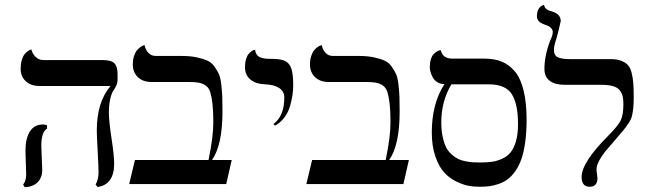

<svg xmlns="http://www.w3.org/2000/svg" viewBox="-20 -766 2708 799"><path d="M151.9 -159.2Q151.9 -149.4 153.8 -108.4Q155.8 -67.4 155.8 -58.1Q155.8 -27.8 137.2 -8.3Q118.7 11.2 83 13.2L76.2 2Q88.9 -12.2 88.9 -41Q88.9 -49.8 87.4 -89.1Q85.9 -128.4 85.9 -138.2Q85.9 -189.9 104.5 -219Q123 -248 159.2 -248Q169.4 -248 175.8 -244.1V-231Q151.9 -216.3 151.9 -159.2ZM433.1 -295.9Q433.1 -262.7 444.1 -190.4Q455.1 -118.2 455.1 -85Q455.1 2 386.2 12.2L377.9 2Q390.1 -20 390.1 -48.8Q390.1 -69.8 386.5 -136Q382.8 -202.1 382.8 -223.1Q382.8 -340.8 439.9 -408.2H145Q108.4 -408.2 87.2 -428Q65.9 -447.8 65.9 -479Q65.9 -500 70.6 -515.9Q75.2 -531.7 81.8 -539.8Q88.4 -547.9 95 -552.7Q101.6 -557.6 106.4 -558.6L110.8 -560.1Q114.7 -542 128.4 -529.1Q142.1 -516.1 160.2 -516.1H405.8Q443.4 -516.1 456.3 -502.4Q469.2 -488.8 469.2 -458V-434.1Q469.2 -421.4 463.6 -409.4Q458 -397.5 451.2 -387.7Q444.3 -377.9 438.7 -354Q433.1 -330.1 433.1 -295.9Z M735.4 -533.2Q771 -533.2 797.6 -527.6Q824.2 -522 842.5 -513.9Q860.8 -505.9 873 -488.3Q885.3 -470.7 891.6 -456.1Q897.9 -441.4 901.1 -412.1Q904.3 -382.8 905 -362.1Q905.8 -341.3 905.8 -301.8Q905.8 -162.6 862.3 -100.1H944.3L921.4 0H517.6L541.5 -100.1H847.7Q867.7 -195.8 867.7 -255.9Q867.7 -303.7 864.3 -333.5Q860.8 -363.3 855 -382.3Q849.1 -401.4 835.4 -410.4Q821.8 -419.4 806.6 -422.1Q791.5 -424.8 764.6 -424.8H610.4Q574.7 -424.8 553.7 -445.1Q532.7 -465.3 532.7 -497.1Q532.7 -517.1 537.8 -533Q543 -548.8 550 -556.9Q557.1 -564.9 564.2 -570.1Q571.3 -575.2 576.2 -576.7L581.5 -578.1Q585.4 -559.1 597.4 -546.1Q609.4 -533.2 628.4 -533.2Z M1124.5 -243.2 1118.2 -250Q1163.1 -283.2 1163.1 -360.8Q1163.1 -385.3 1142.3 -399.4Q1121.6 -413.6 1084.5 -415Q1043.9 -416.5 1021.7 -435.3Q999.5 -454.1 999.5 -486.8Q999.5 -505.4 1003.9 -519.8Q1008.3 -534.2 1014.4 -541.3Q1020.5 -548.3 1026.6 -552.7Q1032.7 -557.1 1037.1 -558.1L1041.5 -559.1Q1043.5 -545.4 1049.8 -537.1Q1056.2 -528.8 1068.1 -525.6Q1080.1 -522.5 1088.4 -521.7Q1096.7 -521 1112.3 -521Q1148.4 -521 1166.5 -512.2Q1184.6 -503.4 1192.4 -480.5Q1200.2 -457.5 1200.2 -411.1Q1200.2 -391.6 1197.3 -371.3Q1194.3 -351.1 1187.3 -325.4Q1180.2 -299.8 1163.8 -277.6Q1147.5 -255.4 1124.5 -243.2Z M1472.7 -533.2Q1508.3 -533.2 1534.9 -527.6Q1561.5 -522 1579.8 -513.9Q1598.1 -505.9 1610.4 -488.3Q1622.6 -470.7 1628.9 -456.1Q1635.3 -441.4 1638.4 -412.1Q1641.6 -382.8 1642.3 -362.1Q1643.1 -341.3 1643.1 -301.8Q1643.1 -162.6 1599.6 -100.1H1681.6L1658.7 0H1254.9L1278.8 -100.1H1585Q1605 -195.8 1605 -255.9Q1605 -303.7 1601.6 -333.5Q1598.1 -363.3 1592.3 -382.3Q1586.4 -401.4 1572.8 -410.4Q1559.1 -419.4 1543.9 -422.1Q1528.8 -424.8 1502 -424.8H1347.7Q1312 -424.8 1291 -445.1Q1270 -465.3 1270 -497.1Q1270 -517.1 1275.1 -533Q1280.3 -548.8 1287.4 -556.9Q1294.4 -564.9 1301.5 -570.1Q1308.6 -575.2 1313.5 -576.7L1318.8 -578.1Q1322.8 -559.1 1334.7 -546.1Q1346.7 -533.2 1365.7 -533.2Z M2014.6 -415H1858.4Q1816.4 -344.2 1816.4 -256.8Q1816.4 -223.1 1822.3 -196.3Q1828.1 -169.4 1836.9 -152.3Q1845.7 -135.3 1860.1 -122.8Q1874.5 -110.4 1887.2 -104.2Q1899.9 -98.1 1918.5 -94.7Q1937 -91.3 1948.7 -90.6Q1960.4 -89.8 1978.5 -89.8Q2006.8 -89.8 2027.6 -92.8Q2048.3 -95.7 2069.8 -105.5Q2091.3 -115.2 2105 -132.1Q2118.7 -148.9 2127.2 -178.5Q2135.7 -208 2135.7 -249Q2135.7 -334 2109.6 -374.5Q2083.5 -415 2014.6 -415ZM1975.6 11.2Q1952.1 11.2 1929.4 7.1Q1906.7 2.9 1877.9 -11.2Q1849.1 -25.4 1827.9 -48.8Q1806.6 -72.3 1791.7 -115.2Q1776.9 -158.2 1776.9 -214.8Q1776.9 -335 1829.6 -416Q1813 -416 1800.3 -423.8Q1787.6 -431.6 1781.2 -443.4Q1774.9 -455.1 1771.7 -466.1Q1768.6 -477.1 1768.6 -485.8Q1768.6 -504.9 1773.2 -519.5Q1777.8 -534.2 1784.7 -541Q1791.5 -547.9 1798.3 -551.8Q1805.2 -555.7 1809.6 -556.6L1814.5 -557.1Q1821.8 -522 1862.8 -522H1996.6Q2037.6 -522 2068.1 -509.5Q2098.6 -497.1 2122.6 -468.8Q2146.5 -440.4 2158.9 -389.4Q2171.4 -338.4 2171.4 -266.1Q2171.4 -214.8 2165.5 -173.6Q2159.7 -132.3 2149.7 -103.8Q2139.6 -75.2 2124.8 -54.2Q2109.9 -33.2 2093.8 -20.8Q2077.6 -8.3 2056.6 -1Q2035.6 6.3 2017.1 8.8Q1998.5 11.2 1975.6 11.2Z M2285.2 -558.1Q2285.2 -535.2 2301.8 -527.6Q2318.4 -520 2350.6 -520H2520.5Q2546.9 -520 2564.5 -513.4Q2582 -506.8 2592.5 -495.8Q2603 -484.9 2608.4 -463.4Q2613.8 -441.9 2615.5 -419.7Q2617.2 -397.5 2617.2 -360.8Q2617.2 -333 2615.2 -315.7Q2613.3 -298.3 2610.1 -284.2Q2606.9 -270 2595.9 -253.7Q2585 -237.3 2574.2 -223.9Q2563.5 -210.4 2538.6 -182.1Q2511.2 -150.9 2498 -134.8Q2484.9 -118.7 2473.6 -97.9Q2462.4 -77.1 2462.4 -61Q2462.4 -52.7 2464.4 -41.5Q2466.3 -30.3 2466.3 -24.9Q2466.3 11.2 2433.6 11.2Q2400.4 11.2 2400.4 -29.8Q2400.4 -90.3 2511.2 -201.2Q2550.8 -241.2 2562.5 -263.9Q2574.2 -286.6 2574.2 -332Q2574.2 -352.5 2571 -365.7Q2567.9 -378.9 2558.6 -390.6Q2549.3 -402.3 2530.3 -407.7Q2511.2 -413.1 2481.4 -413.1H2328.6Q2290 -413.1 2267.8 -429.7Q2245.6 -446.3 2245.6 -479Q2245.6 -534.2 2269.5 -597.2Q2280.3 -618.7 2280.3 -632.8Q2280.3 -641.1 2274.4 -647.7Q2268.6 -654.3 2263.2 -657Q2257.8 -659.7 2248.5 -663.1Q2214.4 -673.8 2214.4 -698.2Q2214.4 -710.9 2217.5 -720.2Q2220.7 -729.5 2225.1 -734.1Q2229.5 -738.8 2233.6 -741.5Q2237.8 -744.1 2241.2 -745.1L2244.1 -746.1Q2246.1 -726.1 2274.4 -719.2Q2313.5 -708.5 2313.5 -678.2Q2313.5 -675.8 2305.2 -642.3Q2296.9 -608.9 2294.4 -602.1Q2285.2 -575.2 2285.2 -558.1Z"/></svg>

Font: Linear Smooth
Style: Regular
Weight: 400
Designer: Philipp H. Poll, Flanker
Foundry: Philipp H. Poll, reworked by Flanker
Version: Version 1.061 | FøM Fix